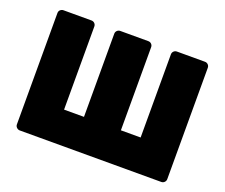

<svg xmlns="http://www.w3.org/2000/svg" viewBox="-115 -876 1230 1051"><g transform="rotate(20 500.0 -350.0)"><path d="M88 0Q78 0 70 -7.5Q62 -15 62 -26V-674Q62 -686 70 -693Q78 -700 88 -700H251Q262 -700 269.5 -692.5Q277 -685 277 -674V-190H393V-674Q393 -685 400.5 -692.5Q408 -700 419 -700H582Q593 -700 600.5 -692.5Q608 -685 608 -674V-190H723V-674Q723 -685 730.5 -692.5Q738 -700 749 -700H912Q923 -700 930.5 -692.5Q938 -685 938 -674V-26Q938 -15 930.5 -7.5Q923 0 912 0Z"/></g></svg>

Font: Rubik ExtraBold
Style: Regular
Weight: 800
Designer: Hubert and Fischer
Foundry: Hubert and Fischer
Version: Version 2.300;gftools[0.9.30]